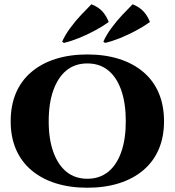

<svg xmlns="http://www.w3.org/2000/svg" viewBox="-20 -867 818 899"><path d="M389 -612Q471 -612 537.5 -591Q604 -570 651.5 -529.5Q699 -489 723.5 -431Q748 -373 748 -299Q748 -226 723.5 -168.5Q699 -111 651.5 -70.5Q604 -30 537.5 -9Q471 12 389 12Q307 12 240.5 -9Q174 -30 126.5 -70.5Q79 -111 54.5 -168.5Q30 -226 30 -299Q30 -373 54.5 -431Q79 -489 126.5 -529.5Q174 -570 240.5 -591Q307 -612 389 -612ZM389 -30Q446 -30 486 -62Q526 -94 547.5 -154.5Q569 -215 569 -299Q569 -384 547.5 -445Q526 -506 486 -538Q446 -570 389 -570Q332 -570 292 -538Q252 -506 230 -445Q208 -384 208 -299Q208 -215 230 -154.5Q252 -94 292 -62Q332 -30 389 -30ZM271 -672Q284 -702 308.5 -735.5Q333 -769 360.5 -798Q388 -827 408 -847Q441 -834 459.5 -813.5Q478 -793 489 -764Q460 -743 423.5 -723.5Q387 -704 350 -689Q313 -674 279 -666ZM464 -672Q477 -702 501.5 -735.5Q526 -769 553.5 -798Q581 -827 601 -847Q633 -834 652 -813.5Q671 -793 682 -764Q653 -743 616.5 -723.5Q580 -704 543 -689Q506 -674 472 -666Z"/></svg>

Font: Cinzel ExtraBold
Style: Regular
Weight: 800
Designer: Natanael Gama
Version: Version 2.000